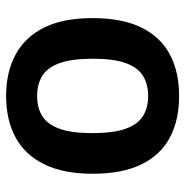

<svg xmlns="http://www.w3.org/2000/svg" viewBox="-9 -585 604 626"><g transform="rotate(90 293.0 -272.0)"><path d="M293 10Q215.5 10 158.5 -20.5Q101.5 -51 70.2 -113.2Q39 -175.5 39 -271.5Q39 -368 69.5 -430.5Q100 -493 157 -523.5Q214 -554 293 -554Q372 -554 429 -523.5Q486 -493 516.2 -430.5Q546.5 -368 546.5 -272Q546.5 -176.5 515.5 -113.8Q484.5 -51 427.5 -20.5Q370.5 10 293 10ZM293 -91Q331 -91 358 -107.5Q385 -124 399.5 -163.2Q414 -202.5 414 -271Q414 -340.5 399.5 -380.2Q385 -420 357.8 -436.5Q330.5 -453 293 -453Q255 -453 227.8 -436.5Q200.5 -420 186 -380.8Q171.5 -341.5 171.5 -273Q171.5 -203.5 186 -163.8Q200.5 -124 227.8 -107.5Q255 -91 293 -91Z"/></g></svg>

Font: Encode Sans Condensed Thin SemiBold
Style: Regular
Weight: 600
Version: Version 3.002